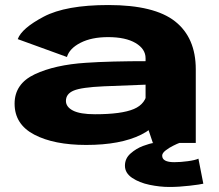

<svg xmlns="http://www.w3.org/2000/svg" viewBox="-20 -568 870 763"><path d="M558.5 -336.5Q558.5 -373.5 518.8 -397Q479 -420.5 409.5 -420.5Q344 -420.5 300 -398Q256 -375.5 246 -341.5L50.5 -412.5Q66 -455.5 153.8 -501.8Q241.5 -548 410.5 -548Q593.5 -548 675.8 -483Q758 -418 758 -292.5V0H587.5L558.5 -86ZM634.5 -152.5Q623 -73.5 540.8 -32.8Q458.5 8 322.5 8Q194.5 8 116.2 -33Q38 -74 38 -156Q38 -235 118 -272.8Q198 -310.5 322 -318.5Q416 -325 571 -325V-232Q464 -228 392 -225Q303.5 -221 272.8 -208Q242 -195 242 -167Q242 -143 270.2 -128.5Q298.5 -114 357.5 -114Q463 -114 512 -134.8Q561 -155.5 565.5 -206.5L634.5 -152.5ZM624.5 50.5Q624.5 76.5 672.5 76.5Q697.5 76.5 726.8 72.5Q756 68.5 768.5 62.5L788 162Q776.5 165 733.8 170Q691 175 653 175Q615.5 175 574.5 166.5Q533.5 158 505 138.8Q476.5 119.5 476.5 90.5Q476.5 61.5 499 41.8Q521.5 22 548.5 12Q575.5 2 591 0H693Q685.5 2.5 668.8 10.8Q652 19 638.2 29.8Q624.5 40.5 624.5 50.5Z"/></svg>

Font: Anybody Wide
Style: Bold
Weight: 700
Width: 7
Designer: Tyler Finck
Foundry: Etcetera Type Company
Version: Version 1.000; ttfautohint (v1.8)